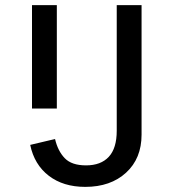

<svg xmlns="http://www.w3.org/2000/svg" viewBox="-20 -718 680 750"><path d="M533 -698V-192Q533 -99 472.5 -43.5Q412 12 313 12Q227 12 170.5 -31.5Q114 -75 98 -152L195 -175Q206 -128 233 -100Q260 -72 316 -72Q374 -72 405 -105.5Q436 -139 436 -207V-698ZM105 -698H202V-294H105Z"/></svg>

Font: Writer
Style: Regular
Weight: 400
Monospace: yes
Designer: Mike Abbink, Paul van der Laan, Pieter van Rosmalen
Foundry: Bold Monday
Version: Version 2.001 2020